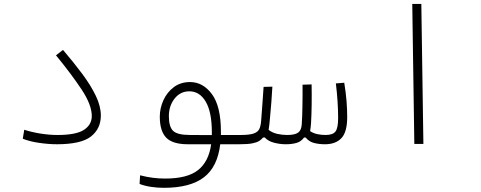

<svg xmlns="http://www.w3.org/2000/svg" viewBox="-20 -713 2384 951"><path d="M262.2 1.5Q220.7 1.5 173.6 -5.4Q126.5 -12.2 92.8 -25.9L100.1 -70.3Q137.7 -58.1 181.2 -51.3Q224.6 -44.4 264.6 -44.4Q356.9 -44.4 395.8 -69.8Q434.6 -95.2 434.6 -138.2Q434.6 -193.8 384 -270Q333.5 -346.2 257.3 -439L292 -465.8Q345.2 -403.8 387.7 -346.7Q430.2 -289.6 454.8 -238Q479.5 -186.5 479.5 -140.6Q479.5 -75.7 430.7 -37.1Q381.8 1.5 262.2 1.5Z M791.5 217.3Q761.7 217.3 730.2 212.9Q698.7 208.5 671.4 198.2L673.8 155.3Q708.5 164.1 737.8 167.7Q767.1 171.4 798.3 171.4Q908.7 171.4 961.4 129.2Q1014.2 86.9 1025.9 1.5H910.2Q835 1.5 803.2 -31.2Q771.5 -64 771.5 -134.8Q771.5 -177.7 789.6 -217Q807.6 -256.3 841.1 -281.5Q874.5 -306.6 921.4 -306.6Q985.4 -306.6 1029.8 -246.6Q1074.2 -186.5 1074.2 -61Q1074.2 -52.7 1074.2 -44.4H1171.9Q1199.2 -44.4 1207 -40Q1214.8 -35.6 1214.8 -22.9Q1214.8 -6.8 1203.6 -2.7Q1192.4 1.5 1163.6 1.5H1070.8Q1057.6 113.8 989.7 165.5Q921.9 217.3 791.5 217.3ZM1029.3 -43.9Q1029.3 -50.8 1029.3 -57.6Q1029.3 -158.2 999 -209.5Q968.8 -260.7 918 -260.7Q873 -260.7 844.7 -224.6Q816.4 -188.5 816.4 -137.7Q816.4 -85.4 837.4 -64.9Q858.4 -44.4 921.4 -44.4Q926.8 -44.4 933.8 -44.4Q940.9 -44.4 949.2 -44.4Q965.8 -43.9 986.3 -43.9Q1006.8 -43.9 1029.3 -43.9Z M1167.5 1.5 1171.9 -44.4Q1214.8 -44.4 1235.8 -51.5Q1256.8 -58.6 1264.2 -73.7Q1271.5 -88.9 1273.4 -113.8Q1277.3 -165.5 1280 -202.1Q1282.7 -238.8 1285.6 -282.7L1329.1 -283.7Q1326.7 -242.2 1324 -206.3Q1321.3 -170.4 1317.4 -130.4Q1315.9 -112.3 1314.2 -97.2Q1312.5 -82 1310.5 -69.8Q1328.1 -55.7 1353 -50Q1377.9 -44.4 1401.9 -44.4Q1439.9 -44.4 1456.3 -55.9Q1472.7 -67.4 1474.6 -96.7Q1477.1 -132.8 1478 -187.7Q1479 -242.7 1478.5 -293.5L1523.4 -294.9Q1524.4 -247.6 1523.7 -193.6Q1522.9 -139.6 1520.5 -101.6Q1519 -82 1516.1 -63.5Q1532.2 -52.7 1552 -48.6Q1571.8 -44.4 1592.3 -44.4Q1628.4 -44.4 1641.6 -61.5Q1654.8 -78.6 1654.8 -127.9Q1654.8 -208 1643.6 -299.8L1685.1 -303.2Q1693.4 -252.4 1696.5 -211.7Q1699.7 -170.9 1699.7 -132.8Q1699.7 -59.1 1671.1 -28.8Q1642.6 1.5 1589.8 1.5Q1560.1 1.5 1535.4 -4.9Q1510.7 -11.2 1494.1 -31.7H1485.8Q1471.2 -11.2 1448 -4.9Q1424.8 1.5 1395.5 1.5Q1366.2 1.5 1336.7 -6.3Q1307.1 -14.2 1291.5 -32.2L1282.7 -31.7Q1275.9 -22.9 1264.6 -15.4Q1253.4 -7.8 1231 -3.2Q1208.5 1.5 1167.5 1.5Z M2032.2 0 2022 -693.4H2066.9L2077.1 0Z"/></svg>

Font: Cascadia Mono NF ExtraLight
Style: Regular
Weight: 200
Monospace: yes
Designer: Aaron Bell
Foundry: Saja Typeworks
Version: Version 2404.023; ttfautohint (v1.8.4)